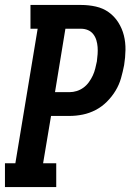

<svg xmlns="http://www.w3.org/2000/svg" viewBox="-23 -755 543 775"><path d="M-3 0V-96H39L129 -639H100V-735H304Q335 -735 364 -728.5Q393 -722 416 -705.5Q439 -689 454.5 -664.5Q470 -640 477 -612Q484 -584 483.5 -553.5Q483 -523 478 -492Q473 -466 465.5 -439.5Q458 -413 443.5 -389Q429 -365 408.5 -344.5Q388 -324 363 -311Q338 -298 311 -292.5Q284 -287 257 -287H183L151 -96H204V0ZM199 -383H257Q272 -383 286.5 -387.5Q301 -392 313.5 -401Q326 -410 335.5 -423Q345 -436 351.5 -450Q358 -464 361.5 -478.5Q365 -493 368 -507Q370 -522 371 -536.5Q372 -551 371 -565Q370 -579 366 -592.5Q362 -606 353.5 -617Q345 -628 332 -633.5Q319 -639 304 -639H241Z"/></svg>

Font: Iosevka Slab
Style: Bold Italic
Weight: 700
Italic angle: -9°
Monospace: yes
Designer: Belleve Invis
Foundry: Belleve Invis
Version: Version 11.1.0; ttfautohint (v1.8.3)